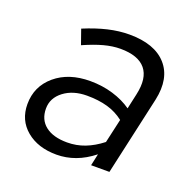

<svg xmlns="http://www.w3.org/2000/svg" viewBox="-96 -594 708 699"><g transform="rotate(20 258.0 -244.0)"><path d="M191 7Q119 7 74 -30.5Q29 -68 29 -130Q29 -199 81 -243Q133 -287 216 -287Q263 -287 304.5 -274.5Q346 -262 377 -240L390 -299Q405 -366 376.5 -400.5Q348 -435 279 -435Q249 -435 215.5 -426Q182 -417 139 -398L119 -455Q167 -475 209.5 -485Q252 -495 292 -495Q390 -495 435.5 -444Q481 -393 462 -305L394 0H323L333 -46Q299 -19 263.5 -6Q228 7 191 7ZM98 -138Q98 -95 128 -71.5Q158 -48 212 -48Q248 -48 280.5 -60.5Q313 -73 345 -98L366 -191Q338 -213 303 -223Q268 -233 223 -233Q169 -233 133.5 -206Q98 -179 98 -138Z"/></g></svg>

Font: Red Hat Text
Style: Italic
Weight: 400
Italic angle: -12°
Designer: Pentagram / MCKL
Foundry: Pentagram / MCKL
Version: Version 1.005; Red Hat Text Italic